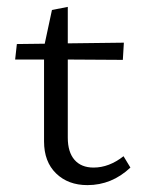

<svg xmlns="http://www.w3.org/2000/svg" viewBox="-20 -531 420 558"><path d="M108 -120V-358H24L29 -403L110 -404L131 -502L177 -511V-405L340 -407L337 -357L177 -358V-131Q177 -89 196.5 -66.5Q216 -44 252 -44Q297 -44 339 -77L359 -44Q305 7 234 7Q178 7 143 -27Q108 -61 108 -120Z"/></svg>

Font: LXGW Bright TC
Style: Regular
Weight: 400
Designer: Christian Thalmann (Catharsis Fonts)
Foundry: LXGW / Christian Thalmann (Catharsis Fonts) / Fontworks Inc.
Version: Version 5.501